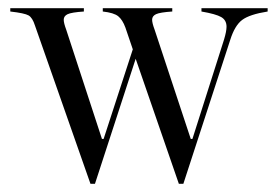

<svg xmlns="http://www.w3.org/2000/svg" viewBox="-20 -444 671 467"><path d="M426 3H415L310 -301L211 3H200L65 -382Q59 -401 49.5 -406.5Q40 -412 5 -416V-424H184V-416Q154 -414 144.5 -409.5Q135 -405 135 -396Q135 -388 141 -372L228 -106H232L303 -324L285 -377Q278 -396 267.5 -404.5Q257 -413 230 -416V-424H399V-416Q369 -414 359.5 -409.5Q350 -405 350 -396Q350 -388 356 -372L444 -106H448L525 -348Q531 -368 531 -379Q531 -395 518 -402.5Q505 -410 470 -416V-424H631V-416Q587 -409 569 -395.5Q551 -382 540 -347Z"/></svg>

Font: Libre Caslon Display
Style: Regular
Weight: 400
Designer: Pablo Impallari, Rodrigo Fuenzalida
Foundry: Pablo Impallari, Rodrigo Fuenzalida
Version: Version 1.002